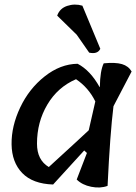

<svg xmlns="http://www.w3.org/2000/svg" viewBox="-20 -826 600 846"><path d="M351 -163 214 -13Q124 -16 78 -63.5Q32 -111 31 -190.5Q30 -270 69 -352.5Q108 -435 177 -489.5Q246 -544 322 -545Q378 -516 419 -442L420 -444Q421 -514 437 -547Q489 -552 517.5 -543.5Q546 -535 560 -511L480 -358Q465 -237 454 -7Q422 5 382 -3Q342 -11 318 -35L363 -152ZM143 -193Q143 -121 195 -90Q347 -229 371 -252L400 -379Q370 -440 315 -477Q234 -442 188.5 -365Q143 -288 143 -193ZM373 -594 318 -673 232 -757Q243 -789 276 -800Q309 -811 343 -801L422 -611Q410 -586 373 -594Z"/></svg>

Font: Tillana Medium
Style: Regular
Weight: 500
Designer: Lipi Raval (Devanagari, Latin), Jonny Pinhorn (Latin)
Foundry: Indian Type Foundry
Version: Version 2.003;PS 1.0;hotconv 1.0.79;makeotf.lib2.5.61930; tt